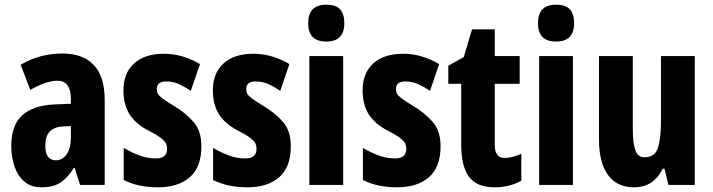

<svg xmlns="http://www.w3.org/2000/svg" viewBox="-20 -788 3036 818"><path d="M247 -560Q332 -560 379 -511.5Q426 -463 426 -363V0H321L298 -73H295Q269 -31 238 -10.5Q207 10 157 10Q111 10 82.5 -15.5Q54 -41 41 -81Q28 -121 28 -166Q28 -254 74.5 -296.5Q121 -339 211 -343L282 -346V-368Q282 -404 268 -424Q254 -444 225 -444Q177 -444 109 -405L68 -512Q148 -560 247 -560ZM248 -249Q173 -246 173 -168Q173 -105 218 -105Q246 -105 264 -131Q282 -157 282 -201V-251Z M838 -165Q838 -76 788.5 -33Q739 10 653 10Q614 10 578 3Q542 -4 507 -21V-158Q535 -141 570.5 -127Q606 -113 644 -113Q692 -113 692 -154Q692 -165 688 -175Q684 -185 667.5 -198.5Q651 -212 612 -232Q558 -260 532 -301Q506 -342 506 -403Q506 -477 551.5 -518Q597 -559 679 -559Q757 -559 832 -515L793 -401Q768 -418 743 -429.5Q718 -441 687 -441Q648 -441 648 -408Q648 -397 652.5 -388.5Q657 -380 673 -368Q689 -356 724 -335Q772 -306 805 -268Q838 -230 838 -165Z M1219 -165Q1219 -76 1169.5 -33Q1120 10 1034 10Q995 10 959 3Q923 -4 888 -21V-158Q916 -141 951.5 -127Q987 -113 1025 -113Q1073 -113 1073 -154Q1073 -165 1069 -175Q1065 -185 1048.5 -198.5Q1032 -212 993 -232Q939 -260 913 -301Q887 -342 887 -403Q887 -477 932.5 -518Q978 -559 1060 -559Q1138 -559 1213 -515L1174 -401Q1149 -418 1124 -429.5Q1099 -441 1068 -441Q1029 -441 1029 -408Q1029 -397 1033.5 -388.5Q1038 -380 1054 -368Q1070 -356 1105 -335Q1153 -306 1186 -268Q1219 -230 1219 -165Z M1370 -768Q1411 -768 1429 -748Q1447 -728 1447 -689Q1447 -611 1370 -611Q1293 -611 1293 -689Q1293 -768 1370 -768ZM1442 -549V0H1298V-549Z M1857 -165Q1857 -76 1807.5 -33Q1758 10 1672 10Q1633 10 1597 3Q1561 -4 1526 -21V-158Q1554 -141 1589.5 -127Q1625 -113 1663 -113Q1711 -113 1711 -154Q1711 -165 1707 -175Q1703 -185 1686.5 -198.5Q1670 -212 1631 -232Q1577 -260 1551 -301Q1525 -342 1525 -403Q1525 -477 1570.5 -518Q1616 -559 1698 -559Q1776 -559 1851 -515L1812 -401Q1787 -418 1762 -429.5Q1737 -441 1706 -441Q1667 -441 1667 -408Q1667 -397 1671.5 -388.5Q1676 -380 1692 -368Q1708 -356 1743 -335Q1791 -306 1824 -268Q1857 -230 1857 -165Z M2130 -115Q2146 -115 2163.5 -119.5Q2181 -124 2201 -133V-18Q2150 10 2087 10Q2011 10 1978 -35Q1945 -80 1945 -171V-431H1890V-508L1956 -545L1991 -663H2088V-549H2194V-431H2088V-170Q2088 -115 2130 -115Z M2349 -768Q2390 -768 2408 -748Q2426 -728 2426 -689Q2426 -611 2349 -611Q2272 -611 2272 -689Q2272 -768 2349 -768ZM2421 -549V0H2277V-549Z M2940 -549V0H2828L2811 -69H2803Q2765 10 2681 10Q2608 10 2570 -43Q2532 -96 2532 -192V-549H2676V-236Q2676 -177 2687 -147.5Q2698 -118 2725 -118Q2771 -118 2783.5 -159Q2796 -200 2796 -273V-549Z"/></svg>

Font: Noto Sans Gurmukhi ExtraCondensed ExtraBold
Style: Regular
Weight: 800
Width: 2
Designer: Jelle Bosma - Monotype Design Team
Foundry: Monotype Imaging Inc.
Version: Version 2.004; ttfautohint (v1.8.4.7-5d5b)